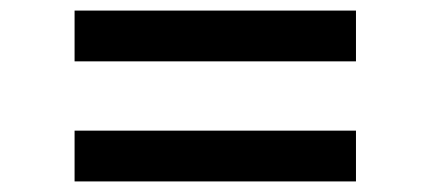

<svg xmlns="http://www.w3.org/2000/svg" viewBox="-20 -543 814 363"><path d="M653 -523V-427H121V-523ZM121 -296H653V-200H121Z"/></svg>

Font: Poppins-tnum Medium
Style: Regular
Weight: 500
Designer: Ninad Kale (Devanagari), Jonny Pinhorn (Latin)
Foundry: Indian Type Foundry
Version: Version 4.004